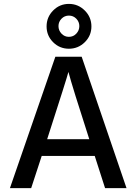

<svg xmlns="http://www.w3.org/2000/svg" viewBox="-20 -965 700 985"><path d="M519 0 466 -165H194L140 0H31L264 -674H399L629 0ZM222 -251H438Q351 -520 331 -596Q324 -567 222 -251ZM449 -829.5Q449 -782 415 -748.5Q381 -715 333.5 -715Q286 -715 252.5 -748.5Q219 -782 219 -829.5Q219 -877 252.5 -911Q286 -945 333.5 -945Q381 -945 415 -911Q449 -877 449 -829.5ZM387 -831Q387 -853 371.5 -869Q356 -885 333.5 -885Q311 -885 295.5 -869Q280 -853 280 -831Q280 -809 295.5 -792.5Q311 -776 333.5 -776Q356 -776 371.5 -792.5Q387 -809 387 -831Z"/></svg>

Font: Hind Medium
Style: Regular
Weight: 500
Designer: Manushi Parikh, Satya Rajpurohit
Foundry: Indian Type Foundry
Version: Version 1.201;PS 1.0;hotconv 1.0.78;makeotf.lib2.5.61930; tt